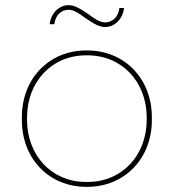

<svg xmlns="http://www.w3.org/2000/svg" viewBox="-20 -721 675 746"><path d="M322 -667C287 -691 267 -701 246 -701C212 -701 178 -672 173 -627H191C196 -665 220 -683 247 -683C269 -683 291 -666 313 -650C348 -626 368 -616 389 -616C423 -616 457 -645 462 -690H444C439 -652 415 -634 388 -634C366 -634 344 -651 322 -667ZM315 5H319C464 5 570 -105 570 -254V-266C570 -415 464 -525 319 -525H315C171 -525 65 -416 65 -266V-254C65 -104 171 5 315 5ZM314 -14C182 -14 85 -116 85 -256V-264C85 -404 182 -506 314 -506H320C453 -506 550 -404 550 -264V-256C550 -116 453 -14 320 -14Z"/></svg>

Font: Fixel Display Thin
Style: Regular
Weight: 100
Designer: AlfaBravo + MacPaw
Foundry: Kyrylo Tkachov, Marchela Mozhyna, Serhii Makarenko, Maria Weinstein, Zakhar Kryvoshyya
Version: Version 1.211